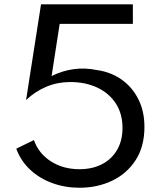

<svg xmlns="http://www.w3.org/2000/svg" viewBox="-20 -845 754 880"><path d="M344.5 15.5Q278 15.5 219.8 -5.8Q161.5 -27 118.5 -67Q75.5 -107 54.5 -163.5L135.5 -203Q157 -141.5 213.2 -105.5Q269.5 -69.5 344 -69.5Q404 -69.5 448.2 -92.8Q492.5 -116 517 -158.5Q541.5 -201 541.5 -258.5Q541.5 -323.5 510.8 -370.8Q480 -418 426 -443.5Q372 -469 302 -469Q244.5 -469 193.5 -448Q142.5 -427 99.5 -386.5L168 -825H589V-735.5H253.5L216.5 -496.5Q317 -546 423.5 -524Q488.5 -515 537.5 -480.2Q586.5 -445.5 614.2 -390.2Q642 -335 642 -263.5Q642 -173 601.5 -110.8Q561 -48.5 493.5 -16.5Q426 15.5 344.5 15.5Z"/></svg>

Font: Spartan Thin Medium
Style: Regular
Weight: 500
Version: Version 1.004